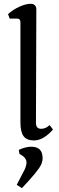

<svg xmlns="http://www.w3.org/2000/svg" viewBox="-20 -729 312 1014"><path d="M130.9 226.6Q168.9 184.6 187 158.2Q205.1 131.8 205.1 106.4Q205.1 45.9 145.5 45.9Q122.1 45.9 95.7 55.7L79.1 62.5L83 84L100.6 94.7Q120.1 110.4 120.1 128.9Q120.1 143.6 110.4 166L68.4 247.1L95.7 264.6ZM259.8 -44.9 242.2 -68.4Q221.7 -48.8 197.3 -48.8Q169.9 -48.8 169.9 -80.1L171.9 -679.7Q171.9 -693.4 164.1 -701.2Q156.2 -709 142.6 -709Q116.2 -709 82 -693.4Q47.9 -677.7 22.5 -654.3L31.2 -630.9H70.3Q87.9 -630.9 87.9 -611.3V-83Q87.9 -32.2 104.5 -9.8Q121.1 12.7 159.2 12.7Q209 12.7 259.8 -44.9Z"/></svg>

Font: Kurale
Style: Regular
Weight: 400
Version: 1.0; ttfautohint (v1.3)